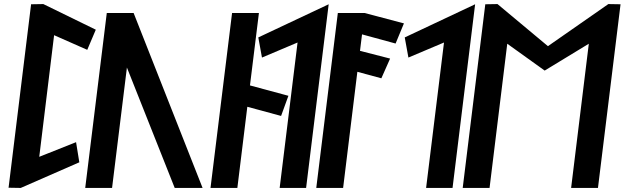

<svg xmlns="http://www.w3.org/2000/svg" viewBox="-20 -924 3071 944"><path d="M22 0 23 -1 82 0 370 -126 354 -225 173 -153 246 -751 409 -679 451 -778 193 -904 134 -903 133 -904Z M637 -860H505L399 0H531L604 -592L839 0H976Z M1015 0H1147L1196 -399L1362 -354L1398 -453L1209 -504L1253 -860H1121Z M1485 0 1596 -903 1250 -740 1268 -641 1443 -715 1355 0Z M1641 -860 1535 0H1667L1737 -571L1855 -539L1898 -636L1750 -674L1760 -755L1925 -710L1966 -809L1773 -860Z M2205 0 2316 -903 1970 -740 1988 -641 2163 -715 2075 0Z M2875 -709 2788 0H2920L3031 -903L2971 -904L2674 -697L2426 -904L2366 -903L2255 0H2387L2474 -709L2658 -577Z"/></svg>

Font: Ny Stormning
Style: Kr
Weight: 400
Designer: Robert Jablonski, Mew Too
Foundry: Cannot Into Space Fonts
Version: Version 0.90